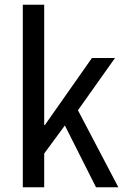

<svg xmlns="http://www.w3.org/2000/svg" viewBox="-20 -788 540 808"><path d="M76 0H166V-142L253 -260L384 0H478L308 -324L464 -544H367L169 -262H166V-768H76Z"/></svg>

Font: Noto Sans Mono CJK HK
Style: Regular
Weight: 400
Designer: Ryoko NISHIZUKA 西塚涼子 (kana, bopomofo & ideographs); Paul D. Hunt (Latin, Greek & Cyrillic); Sandoll Communications 산돌커뮤니
Foundry: Adobe
Version: Version 2.004;hotconv 1.0.118;makeotfexe 2.5.65603